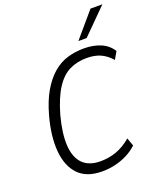

<svg xmlns="http://www.w3.org/2000/svg" viewBox="-166 -1024 950 1137"><g transform="rotate(-20 309.0 -456.0)"><path d="M280 9Q182 9 130.5 -45Q79 -99 71 -194.5Q63 -290 96 -410Q120 -497 154 -554.5Q188 -612 230 -648Q272 -684 321 -698.5Q370 -713 425 -713Q483 -713 529 -694Q575 -675 602 -633L575 -586Q543 -622 506.5 -638Q470 -654 420 -654Q361 -654 312.5 -630.5Q264 -607 226.5 -549.5Q189 -492 160 -392Q131 -283 135.5 -207Q140 -131 179 -91Q218 -51 291 -51Q344 -51 391.5 -68Q439 -85 485 -124L503 -73Q474 -46 438.5 -28Q403 -10 363 -0.5Q323 9 280 9ZM410 -765 543 -921H618L462 -765Z"/></g></svg>

Font: Nunito Sans 7pt Condensed Light
Style: Italic
Weight: 300
Width: 3
Italic angle: -9°
Designer: Vernon Adams
Foundry: Vernon Adams
Version: Version 3.101;gftools[0.9.27]